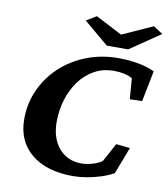

<svg xmlns="http://www.w3.org/2000/svg" viewBox="-85 -833 801 914"><g transform="rotate(10 315.5 -376.0)"><path d="M329.1 8.8Q200.2 8.8 127 -51.8Q53.7 -112.3 53.7 -218.8Q53.7 -295.9 84 -361.8Q114.3 -427.7 167.5 -477.1Q220.7 -526.4 292 -554.2Q363.3 -582 445.3 -582Q498 -582 544.4 -573.2Q590.8 -564.5 621.1 -548.8L591.8 -400.4L532.2 -398.4L524.4 -499Q506.8 -508.8 484.4 -513.7Q461.9 -518.6 435.5 -518.6Q381.8 -518.6 339.4 -494.6Q296.9 -470.7 267.6 -429.7Q238.3 -388.7 223.1 -337.9Q208 -287.1 208 -233.4Q208 -153.3 249 -105.5Q290 -57.6 358.4 -57.6Q384.8 -57.6 412.1 -65.9Q439.5 -74.2 457 -86.9L505.9 -176.8L573.2 -169.9L523.4 -40Q496.1 -24.4 462.4 -13.7Q428.7 -2.9 394 2.9Q359.4 8.8 329.1 8.8ZM260.7 -731.4 309.6 -760.7 467.8 -678.7H403.3L585 -760.7L630.9 -731.4L483.4 -630.9H379.9Z"/></g></svg>

Font: Crimson Pro
Style: Bold Italic
Weight: 700
Italic angle: -12°
Designer: Jacques Le Bailly
Foundry: Baron von Fonthausen
Version: Version 1.003